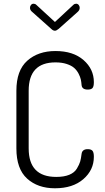

<svg xmlns="http://www.w3.org/2000/svg" viewBox="-20 -1005 563 1031"><path d="M68 -208C68 -134.7 87.2 -80.7 125.5 -46C163.8 -11.3 213.7 6 275 6C339 6 389.8 -10.3 427.5 -43C465.2 -75.7 484 -115.7 484 -163C484 -179 481.5 -189.8 476.5 -195.5C471.5 -201.2 463 -204 451 -204C431 -204 420 -195.3 418 -178C416 -161.3 413.5 -147.8 410.5 -137.5C407.5 -127.2 401.7 -114.7 393 -100C384.3 -85.3 370.7 -74.2 352 -66.5C333.3 -58.8 310 -55 282 -55C183.3 -55 134 -106 134 -208V-518C134 -619.3 182 -670 278 -670C300.7 -670 320.7 -667.2 338 -661.5C355.3 -655.8 368.8 -648.7 378.5 -640C388.2 -631.3 396 -621.2 402 -609.5C408 -597.8 412 -587.3 414 -578C416 -568.7 417.3 -559 418 -549C419.3 -532.3 430.3 -524 451 -524C463 -524 471.5 -526.7 476.5 -532C481.5 -537.3 484 -548 484 -564C484 -610.7 465.5 -650.2 428.5 -682.5C391.5 -714.8 341.3 -731 278 -731C216 -731 165.5 -713.7 126.5 -679C87.5 -644.3 68 -590.7 68 -518ZM141 -963C141 -954.3 145.3 -946.7 154 -940L255 -850C261.7 -843.3 268.3 -840 275 -840C280.3 -840 287 -843.3 295 -850L396 -940C404 -946.7 408 -954.3 408 -963C408 -969 406.2 -974.2 402.5 -978.5C398.8 -982.8 394.3 -985 389 -985C383 -985 378 -983 374 -979L275 -887L175 -979C171 -983 166 -985 160 -985C154.7 -985 150.2 -982.8 146.5 -978.5C142.8 -974.2 141 -969 141 -963Z"/></svg>

Font: Terminal Dosis
Style: Book
Weight: 400
Designer: EdgarTolentino, PabloImpallari, IginoMarini
Foundry: EdgarTolentino, PabloImpallari, IginoMarini
Version: Version 1.006